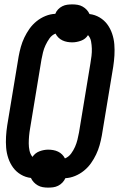

<svg xmlns="http://www.w3.org/2000/svg" viewBox="-20 -805 542 875"><path d="M199 50Q187 50 175 48Q163 46 152.5 40Q142 34 134 25.5Q126 17 121 6Q96 3 75 -9.5Q54 -22 40 -41Q26 -60 18 -83.5Q10 -107 8 -132Q6 -157 7.5 -182.5Q9 -208 13 -234L65 -548Q69 -570 75 -591.5Q81 -613 91 -634Q101 -655 114.5 -674Q128 -693 146.5 -708Q165 -723 187 -732Q209 -741 232 -742Q236 -753 244.5 -762Q253 -771 264 -776.5Q275 -782 286.5 -783.5Q298 -785 310 -785Q322 -785 334 -783Q346 -781 356.5 -775Q367 -769 375 -760.5Q383 -752 388 -741Q413 -738 434 -725.5Q455 -713 469 -694Q483 -675 491 -651.5Q499 -628 501 -603Q503 -578 501.5 -552.5Q500 -527 496 -501L444 -187Q440 -165 434 -143.5Q428 -122 418 -101Q408 -80 394.5 -61Q381 -42 362.5 -27Q344 -12 322 -3Q300 6 278 7Q273 18 264.5 27Q256 36 245 41.5Q234 47 222.5 48.5Q211 50 199 50ZM276 -83Q293 -90 304 -105Q315 -120 322 -136Q329 -152 333 -168.5Q337 -185 340 -201L392 -516Q395 -533 397 -550Q399 -567 398.5 -583.5Q398 -600 395 -616.5Q392 -633 381 -645Q370 -627 349.5 -619.5Q329 -612 309 -612Q298 -612 286.5 -614Q275 -616 264.5 -621Q254 -626 246 -634Q238 -642 233 -652Q216 -645 205.5 -630Q195 -615 187.5 -599Q180 -583 176 -566.5Q172 -550 169 -534L117 -219Q114 -202 112.5 -185Q111 -168 111 -151.5Q111 -135 114.5 -118.5Q118 -102 128 -90Q140 -108 160 -115.5Q180 -123 200 -123Q211 -123 222.5 -121Q234 -119 244.5 -114Q255 -109 263 -101Q271 -93 276 -83Z"/></svg>

Font: Iosevka Extrabold
Style: Italic
Weight: 800
Italic angle: -9°
Monospace: yes
Designer: Belleve Invis
Foundry: Belleve Invis
Version: Version 32.5.0; ttfautohint (v1.8.4)